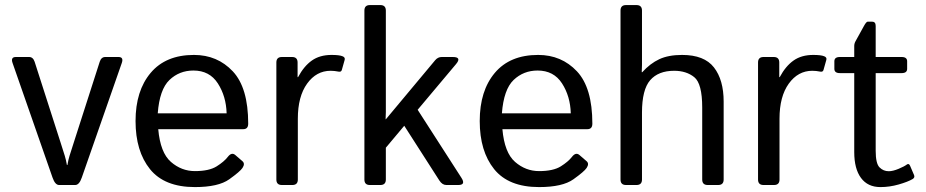

<svg xmlns="http://www.w3.org/2000/svg" viewBox="-20 -741 3709 769"><path d="M30.3 -488.8Q22 -512.7 43.5 -512.7H96.7Q112.3 -512.7 118.7 -493.7L222.2 -171.4Q234.9 -131.8 239.5 -116.9Q244.1 -102.1 248 -80.1H250Q253.9 -102.1 258.5 -116.9Q263.2 -131.8 275.9 -171.4L379.4 -493.7Q385.7 -512.7 401.4 -512.7H454.6Q476.1 -512.7 467.8 -488.8L307.6 -29.8Q297.4 0 281.2 0H216.8Q200.7 0 190.4 -29.8Z M522.9 -256.3Q522.9 -377.4 583.5 -449.2Q644 -521 756.8 -521Q850.6 -521 912.4 -455.3Q974.1 -389.6 974.1 -245.6Q974.1 -223.6 954.1 -223.6H613.8Q622.1 -129.4 664.6 -92.5Q707 -55.7 760.7 -55.7Q817.4 -55.7 847.7 -74.7Q877.9 -93.8 892.1 -112.3Q907.7 -132.8 922.4 -120.1L951.2 -95.2Q962.4 -85.4 951.2 -68.4Q941.9 -54.2 898.2 -22.9Q854.5 8.3 760.7 8.3Q638.7 8.3 580.8 -63.5Q522.9 -135.3 522.9 -256.3ZM611.8 -287.1H887.7Q885.7 -355.5 852.5 -407Q819.3 -458.5 754.9 -458.5Q698.2 -458.5 658.7 -420.7Q619.1 -382.8 611.8 -287.1Z M1108.9 0Q1086.9 0 1086.9 -22V-490.7Q1086.9 -512.7 1108.9 -512.7H1149.9Q1171.9 -512.7 1171.9 -490.7V-432.1H1173.8Q1197.3 -476.1 1229 -498.5Q1260.7 -521 1308.1 -521Q1339.4 -521 1352.1 -515.6Q1363.3 -511.2 1360.4 -501L1349.1 -460.9Q1346.7 -452.1 1336.4 -454.1Q1319.3 -457.5 1304.2 -457.5Q1247.1 -457.5 1210 -406Q1172.9 -354.5 1172.9 -265.6V-22Q1172.9 0 1150.9 0Z M1461.4 0Q1439.5 0 1439.5 -22V-698.7Q1439.5 -720.7 1461.4 -720.7H1503.4Q1525.4 -720.7 1525.4 -698.7V-292.5Q1525.4 -277.8 1524.4 -263.2H1525.4L1723.1 -500Q1733.9 -512.7 1749 -512.7H1793.5Q1830.6 -512.7 1806.2 -483.9L1652.8 -301.3L1828.1 -28.8Q1846.7 0 1815.4 0H1767.6Q1751.5 0 1739.7 -18.1L1599.1 -237.3L1525.4 -149.4V-22Q1525.4 0 1503.4 0Z M1901.4 -256.3Q1901.4 -377.4 1961.9 -449.2Q2022.5 -521 2135.3 -521Q2229 -521 2290.8 -455.3Q2352.5 -389.6 2352.5 -245.6Q2352.5 -223.6 2332.5 -223.6H1992.2Q2000.5 -129.4 2043 -92.5Q2085.4 -55.7 2139.2 -55.7Q2195.8 -55.7 2226.1 -74.7Q2256.3 -93.8 2270.5 -112.3Q2286.1 -132.8 2300.8 -120.1L2329.6 -95.2Q2340.8 -85.4 2329.6 -68.4Q2320.3 -54.2 2276.6 -22.9Q2232.9 8.3 2139.2 8.3Q2017.1 8.3 1959.2 -63.5Q1901.4 -135.3 1901.4 -256.3ZM1990.2 -287.1H2266.1Q2264.2 -355.5 2231 -407Q2197.8 -458.5 2133.3 -458.5Q2076.7 -458.5 2037.1 -420.7Q1997.6 -382.8 1990.2 -287.1Z M2487.3 0Q2465.3 0 2465.3 -22V-698.7Q2465.3 -720.7 2487.3 -720.7H2529.3Q2551.3 -720.7 2551.3 -698.7V-481Q2551.3 -466.3 2550.3 -451.7H2552.2Q2584 -486.8 2620.6 -503.9Q2657.2 -521 2711.9 -521Q2800.8 -521 2839.6 -470.9Q2878.4 -420.9 2878.4 -334V-22Q2878.4 0 2856.4 0H2814.5Q2792.5 0 2792.5 -22V-310.5Q2792.5 -406.2 2760.7 -431.9Q2729 -457.5 2680.2 -457.5Q2616.7 -457.5 2584 -419.7Q2551.3 -381.8 2551.3 -290V-22Q2551.3 0 2529.3 0Z M3038.1 0Q3016.1 0 3016.1 -22V-490.7Q3016.1 -512.7 3038.1 -512.7H3079.1Q3101.1 -512.7 3101.1 -490.7V-432.1H3103Q3126.5 -476.1 3158.2 -498.5Q3189.9 -521 3237.3 -521Q3268.6 -521 3281.2 -515.6Q3292.5 -511.2 3289.6 -501L3278.3 -460.9Q3275.9 -452.1 3265.6 -454.1Q3248.5 -457.5 3233.4 -457.5Q3176.3 -457.5 3139.2 -406Q3102.1 -354.5 3102.1 -265.6V-22Q3102.1 0 3080.1 0Z M3343.8 -448.2Q3321.8 -448.2 3321.8 -465.3V-495.6Q3321.8 -512.7 3343.8 -512.7H3401.4V-556.6Q3401.4 -566.4 3406.2 -575.2L3440.4 -637.2Q3449.7 -654.3 3455.6 -654.3H3472.7Q3487.3 -654.3 3487.3 -637.2V-512.7H3591.3Q3613.3 -512.7 3613.3 -495.6V-465.3Q3613.3 -448.2 3591.3 -448.2H3487.3V-137.2Q3487.3 -85.9 3502.7 -70.6Q3518.1 -55.2 3539.6 -55.2Q3556.2 -55.2 3579.3 -64.9Q3602.5 -74.7 3611.3 -81.5Q3620.1 -88.4 3625 -77.1L3641.1 -39.6Q3645 -29.8 3635.3 -23.9Q3616.2 -12.7 3579.6 -2.2Q3543 8.3 3506.3 8.3Q3455.6 8.3 3428.5 -28.3Q3401.4 -64.9 3401.4 -131.8V-448.2Z"/></svg>

Font: Istok Web
Style: Regular
Weight: 400
Designer: Andrey V. Panov
Foundry: Andrey V. Panov
Version: Version 1.0.2g